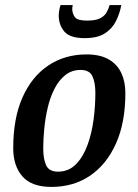

<svg xmlns="http://www.w3.org/2000/svg" viewBox="-20 -725 542 755"><path d="M182 10Q104 10 68 -31.5Q32 -73 32 -142Q32 -260 68.5 -342Q105 -424 170 -467.5Q235 -511 320 -511Q374 -511 407.5 -491.5Q441 -472 457 -438Q473 -404 473 -359Q473 -243 436 -160.5Q399 -78 334 -34Q269 10 182 10ZM208 -50Q250 -50 278.5 -79Q307 -108 324 -154.5Q341 -201 348 -255Q355 -309 355 -360Q355 -400 343.5 -425Q332 -450 297 -450Q262 -450 236.5 -429.5Q211 -409 194 -375.5Q177 -342 167.5 -301Q158 -260 154 -218Q150 -176 150 -141Q150 -100 161.5 -75Q173 -50 208 -50ZM313 -575Q255 -575 233 -601Q211 -627 211 -664Q211 -673 213 -684.5Q215 -696 218 -705H266Q264 -696 264 -688Q265 -670 275 -657Q285 -644 323 -644Q356 -644 373.5 -653Q391 -662 399 -676Q407 -690 411 -705H457Q451 -672 436 -642Q421 -612 392 -593.5Q363 -575 313 -575Z"/></svg>

Font: Manuale SemiBold
Style: Italic
Weight: 600
Italic angle: -11°
Designer: Eduardo Tunni / Pablo Cosgaya
Foundry: Eduardo Tunni / Pablo Cosgaya
Version: Version 1.002